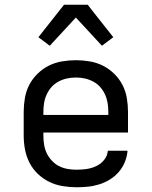

<svg xmlns="http://www.w3.org/2000/svg" viewBox="-20 -782 640 810"><path d="M302 8Q273 8 243.5 3Q214 -2 187.5 -15Q161 -28 139.5 -48.5Q118 -69 104.5 -95.5Q91 -122 85.5 -151Q80 -180 80 -210V-310Q80 -339 85 -368.5Q90 -398 103.5 -424Q117 -450 138.5 -471Q160 -492 186 -505Q212 -518 241.5 -523Q271 -528 300 -528Q329 -528 358.5 -523Q388 -518 414 -505Q440 -492 461.5 -471Q483 -450 496.5 -424Q510 -398 515 -368.5Q520 -339 520 -310V-223H163V-210Q163 -191 166 -172Q169 -153 177 -136Q185 -119 198.5 -104.5Q212 -90 228.5 -81.5Q245 -73 264 -69.5Q283 -66 302 -66Q324 -66 345 -69Q366 -72 385.5 -81Q405 -90 419 -107Q433 -124 435 -146H518Q516 -121 506.5 -98Q497 -75 481 -56.5Q465 -38 444 -25Q423 -12 399.5 -4.5Q376 3 351.5 5.5Q327 8 302 8ZM163 -297H437V-310Q437 -329 434 -347.5Q431 -366 423 -383.5Q415 -401 402.5 -415Q390 -429 373 -438Q356 -447 337.5 -451Q319 -455 300 -455Q281 -455 262.5 -451Q244 -447 227 -438Q210 -429 197.5 -415Q185 -401 177 -383.5Q169 -366 166 -347.5Q163 -329 163 -310ZM190 -589 142 -625 250 -762H350L386 -716L458 -625L410 -589L300 -708Z"/></svg>

Font: Nova
Style: Regular
Weight: 400
Monospace: yes
Designer: Belleve Invis
Foundry: Belleve Invis
Version: Version 24.1.4; ttfautohint (v1.8.4)